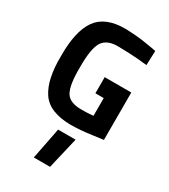

<svg xmlns="http://www.w3.org/2000/svg" viewBox="-240 -815 1091 1238"><g transform="rotate(30 305.5 -196.0)"><path d="M266 77H396L341 311H220ZM357 -246H419V-114Q418 -114 393 -112Q368 -110 336 -110Q245 -108 215 -158Q185 -209 187 -342Q186 -482 219 -533Q253 -584 340 -581Q413 -580 480 -575Q546 -569 551 -568L555 -675Q550 -677 476 -689Q402 -701 318 -703Q169 -704 106 -616Q43 -527 45 -342Q42 -170 101 -81Q160 9 323 10Q396 9 472 -2Q549 -12 555 -13V-366H357Z"/></g></svg>

Font: RazerF5
Style: Bold
Weight: 700
Foundry: Razer Inc.
Version: Version 1.000;PS 001.001;hotconv 1.0.56